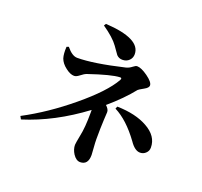

<svg xmlns="http://www.w3.org/2000/svg" viewBox="-147 -992 1294 1227"><g transform="rotate(20 500.0 -378.5)"><path d="M371 -822Q610 -808 610 -702Q610 -677 593 -660Q575 -642 547 -642Q523 -642 507 -659L471 -710Q439 -755 362 -808ZM198 -603Q237 -555 272 -555Q381 -555 585 -603Q606 -608 625 -623Q641 -636 651 -636Q679 -636 724 -604Q770 -571 770 -548Q770 -532 742 -517Q708 -498 705 -494Q643 -416 548 -335Q571 -314 571 -295L568 -240Q565 -184 565 -108Q565 -87 568 -49Q571 -11 571 -3Q571 65 517 65Q490 65 468 32Q449 2 449 -28Q449 -38 460 -95Q473 -154 473 -255V-274Q275 -126 69 -62L58 -82Q217 -166 370 -293Q526 -422 579 -516Q588 -533 572 -532Q515 -530 365 -479Q350 -474 326 -455Q307 -440 292 -440Q266 -440 234 -465Q201 -490 190 -521Q181 -549 184 -598ZM620 -350Q746 -347 826 -302Q911 -255 911 -177Q911 -154 895 -139Q879 -123 856 -123Q820 -123 785 -175Q702 -289 613 -334Z"/></g></svg>

Font: Source Han Serif JP
Style: Bold
Weight: 700
Designer: Ryoko NISHIZUKA  (kana & ideographs); Frank Grießhammer (Latin, Greek & Cyrillic); Wenlong ZHANG  (bopomofo); Sandoll Co
Foundry: Adobe Systems Incorporated
Version: Version 1.000;PS 1;hotconv 16.6.53;makeotf.lib2.5.65590